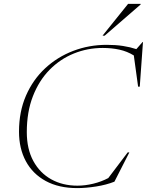

<svg xmlns="http://www.w3.org/2000/svg" viewBox="-20 -955 754 985"><path d="M567 -23Q525.5 -6.5 472.8 1.8Q420 10 376.5 10Q281.5 10 214.5 -26.5Q147.5 -63 112.5 -128.2Q77.5 -193.5 77.5 -279.5Q77.5 -382 113.2 -464.2Q149 -546.5 211.8 -604.8Q274.5 -663 355.8 -694Q437 -725 527.5 -725Q574 -725 611 -719.2Q648 -713.5 679.5 -703L711.5 -739.5H713.5L697 -510.5H688.5L666.5 -670.5Q632.5 -691.5 593 -700.2Q553.5 -709 507 -709Q429 -709 358.8 -680.5Q288.5 -652 234.2 -596.8Q180 -541.5 148.8 -461.2Q117.5 -381 117.5 -277.5Q117.5 -190.5 151 -129Q184.5 -67.5 243 -35Q301.5 -2.5 377 -2.5Q416.5 -2.5 458 -12.5Q499.5 -22.5 535.5 -41.5L635 -173H643.5ZM506 -772 637 -935H701.5V-932L517 -772Z"/></svg>

Font: Newsreader Display ExtraLight
Style: Italic
Weight: 275
Italic angle: -17°
Designer: Hugues Gentile
Foundry: Production Type
Version: Version 1.002